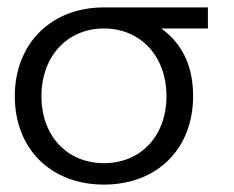

<svg xmlns="http://www.w3.org/2000/svg" viewBox="-20 -489 632 519"><path d="M261 -469C117 -469 20 -370 20 -229C20 -87 117 10 261 10C405 10 502 -87 502 -229C502 -303 478 -367 416 -412H542V-469ZM261 -48C161 -48 92 -122 92 -229C92 -336 161 -412 261 -412C361 -412 430 -336 430 -229C430 -122 361 -48 261 -48Z"/></svg>

Font: UULA Sans
Style: Regular
Weight: 400
Designer: Mohamed Gaber, Laura Garcia Mut
Foundry: Kief Type Foundry
Version: Version 3.006;hotconv 1.0.109;makeotfexe 2.5.65596